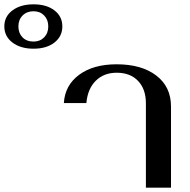

<svg xmlns="http://www.w3.org/2000/svg" viewBox="-284 -867 876 887"><path d="M-264 -745Q-264 -791 -226.5 -819Q-189 -847 -129 -847Q-69 -847 -32.5 -819Q4 -791 4 -745Q4 -699 -32.5 -670.5Q-69 -642 -129 -642Q-189 -642 -226.5 -670.5Q-264 -699 -264 -745ZM-61 -745Q-61 -776 -80 -795.5Q-99 -815 -129 -815Q-160 -815 -179.5 -795.5Q-199 -776 -199 -745Q-199 -714 -180 -694.5Q-161 -675 -129 -675Q-99 -675 -80 -694.5Q-61 -714 -61 -745ZM390 -390Q390 -455 354 -493Q318 -531 255 -531Q196 -531 158.5 -494Q121 -457 115 -391H11Q16 -473 81.5 -521.5Q147 -570 255 -570Q370 -570 438 -518Q506 -466 506 -375V0H390Z"/></svg>

Font: Fahkwang Medium
Style: Regular
Weight: 500
Version: Version 1.000; ttfautohint (v1.6)